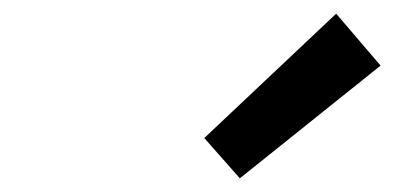

<svg xmlns="http://www.w3.org/2000/svg" viewBox="-20 -802 590 281"><path d="M279 -600 472 -782 537 -706 331 -541Z"/></svg>

Font: Codetta
Style: Bold Italic
Weight: 700
Italic angle: -11°
Designer: Ulrich Proeller
Foundry: PROSA GmbH
Version: Version 2.00;September 29, 2018;FontCreator 11.5.0.2427 64-b